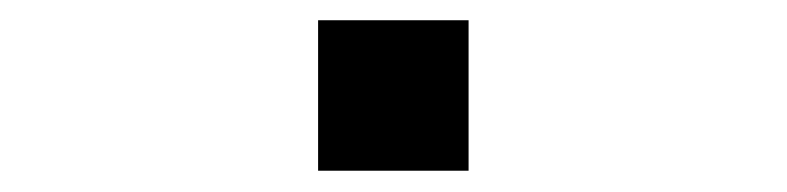

<svg xmlns="http://www.w3.org/2000/svg" viewBox="-20 -442 758 185"><path d="M286.5 -277.5H431.5V-422.5H286.5Z"/></svg>

Font: Melete Medium
Style: Regular
Weight: 500
Width: 6
Designer: Sora Sagano
Foundry: DOT COLON
Version: Version 0.200;FEAKit 1.0